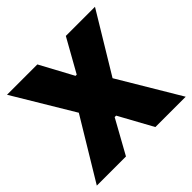

<svg xmlns="http://www.w3.org/2000/svg" viewBox="-170 -861 1034 1034"><g transform="rotate(-45 347.5 -344.0)"><path d="M9 0 218 -346 13 -688H244L346 -499H355L461 -688H683L478 -349L686 0H455L349 -193H338L231 0Z"/></g></svg>

Font: Saira ExtraBold
Style: Regular
Weight: 800
Designer: Hector Gatti with collaboration of the Omnibus-Type team
Foundry: Omnibus-Type
Version: Version 1.100; ttfautohint (v1.8.3)